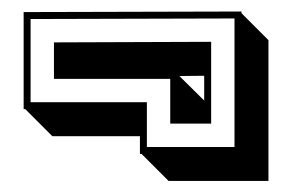

<svg xmlns="http://www.w3.org/2000/svg" viewBox="-20 -362 538 337"><path d="M338.4 -185.5V-229Q327.1 -229 316.4 -228.8Q305.7 -228.5 294.9 -228.5ZM24.4 -170.4H21.5V-340.8L403.8 -341.8V-338.9L451.2 -291.5V-44.4H275.9L228.5 -91.8H225.6V-123H71.8ZM278.8 -145V-223.6H74.7V-287.6L350.6 -288.6V-145ZM391.6 -104V-329.6L33.7 -328.6V-182.6H237.8V-104Z"/></svg>

Font: Gondrin
Style: Regular
Weight: 400
Designer: Peter Wiegel, original typeface by Carl Albert Fahrenwaldt 1901
Foundry: Peter Wiegel
Version: Version 1.000 2010 initial release